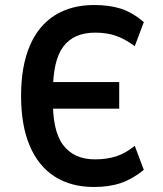

<svg xmlns="http://www.w3.org/2000/svg" viewBox="-20 -735 649 765"><path d="M354 10Q263 10 198 -31.5Q133 -73 98.5 -154Q64 -235 64 -353Q64 -471 98.5 -552Q133 -633 198.5 -674Q264 -715 355 -715Q416 -715 461.5 -700.5Q507 -686 553 -647L517 -551Q478 -580 441.5 -592.5Q405 -605 359 -605Q274 -605 232 -549Q190 -493 191 -366L168 -408H455V-302H168L191 -344Q188 -216 231 -158Q274 -100 359 -100Q405 -100 442.5 -112Q480 -124 517 -154L553 -58Q507 -21 461 -5.5Q415 10 354 10Z"/></svg>

Font: Nunito Sans 7pt Condensed
Style: Bold
Weight: 700
Width: 3
Designer: Vernon Adams
Foundry: Vernon Adams
Version: Version 3.101;gftools[0.9.27]